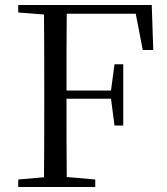

<svg xmlns="http://www.w3.org/2000/svg" viewBox="-20 -748 669 768"><path d="M551 -548H593L587 -728H53V-698L156 -690C157 -591 157 -491 157 -391V-337C157 -236 157 -137 156 -39L53 -30V0H361V-30L247 -40C246 -137 246 -237 246 -353H424L438 -246H473V-491H438L424 -386H246C246 -495 246 -596 247 -693H523Z"/></svg>

Font: Source Han Serif KR
Style: Regular
Weight: 400
Designer: Ryoko NISHIZUKA 西塚涼子 (kana & ideographs); Frank Grießhammer (Latin, Greek & Cyrillic); Wenlong ZHANG 张文龙 (bopomofo); San
Foundry: Adobe
Version: Version 2.001;hotconv 1.1.0;makeotfexe 2.6.0